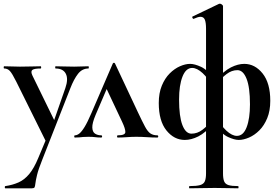

<svg xmlns="http://www.w3.org/2000/svg" viewBox="-38 -745 1516 1040"><path d="M170 109 222 -15 220 40 50 -303Q28 -347 15.5 -360.5Q3 -374 -15 -374Q-18 -374 -18 -380Q-18 -386 -15 -386Q5 -386 27.5 -385Q50 -384 70 -384Q106 -384 133 -385Q160 -386 182 -386Q185 -386 185 -380Q185 -374 182 -374Q147 -374 137 -366Q127 -358 138 -335L265 -75L228 -16L316 -268Q333 -317 318.5 -345.5Q304 -374 263 -374Q261 -374 261 -380Q261 -386 263 -386Q287 -386 308.5 -385Q330 -384 364 -384Q388 -384 403.5 -385Q419 -386 441 -386Q443 -386 443 -380Q443 -374 441 -374Q407 -374 384.5 -345Q362 -316 343 -267L191 120Q170 172 162.5 203.5Q155 235 153.5 250Q152 265 149 270Q146 275 135 275H-9Q-12 275 -12 269Q-12 263 -9 263Q31 257 62.5 243Q94 229 120 198Q146 167 170 109Z M368 0Q364 0 364 -6Q364 -12 368 -12Q379 -12 391.5 -21.5Q404 -31 420 -57Q436 -83 457 -132L573 -401Q575 -405 579 -405Q583 -405 585 -401L709 -137Q733 -86 747.5 -59Q762 -32 777 -22Q792 -12 814 -12Q819 -12 819 -6Q819 0 814 0Q787 0 757.5 -2Q728 -4 700 -4Q676 -4 649.5 -2Q623 0 600 0Q596 0 596 -6Q596 -12 600 -12Q641 -12 641 -30Q641 -48 624 -84L534 -275L578 -352L480 -123Q461 -78 462 -54Q463 -30 477 -21Q491 -12 510 -12Q515 -12 515 -6Q515 0 510 0Q491 0 477.5 -2Q464 -4 441 -4Q422 -4 412 -3Q402 -2 392.5 -1Q383 0 368 0Z M989 275Q986 275 986 269Q986 263 989 263Q1027 263 1046 257.5Q1065 252 1071.5 237Q1078 222 1078 194V-589Q1078 -623 1071.5 -638.5Q1065 -654 1048 -654Q1035 -654 1011 -643Q1007 -642 1004.5 -648Q1002 -654 1004 -655L1148 -724Q1150 -725 1153 -725Q1158 -725 1164 -720.5Q1170 -716 1170 -712V194Q1170 222 1176 237Q1182 252 1199.5 257.5Q1217 263 1252 263Q1254 263 1254 269Q1254 275 1252 275Q1227 275 1193.5 274Q1160 273 1125 273Q1087 273 1051.5 274Q1016 275 989 275ZM963 13Q905 13 863.5 -38.5Q822 -90 822 -187Q822 -241 838.5 -281Q855 -321 881 -347Q907 -373 936.5 -386Q966 -399 992 -399Q1016 -399 1051 -383Q1086 -367 1121 -316L1112 -275Q1090 -321 1059.5 -349Q1029 -377 1003 -377Q969 -377 950.5 -330Q932 -283 932 -206Q932 -114 950 -67.5Q968 -21 999 -21Q1031 -21 1058.5 -42Q1086 -63 1105 -87L1120 -77Q1074 -25 1036 -6Q998 13 963 13ZM1255 13Q1232 13 1197 -3Q1162 -19 1127 -70L1136 -111Q1158 -65 1188.5 -37Q1219 -9 1245 -9Q1280 -9 1298 -56Q1316 -103 1316 -180Q1316 -272 1297.5 -318.5Q1279 -365 1248 -365Q1217 -365 1189.5 -344Q1162 -323 1143 -299L1128 -309Q1175 -361 1213 -380Q1251 -399 1285 -399Q1343 -399 1384.5 -347Q1426 -295 1426 -199Q1426 -145 1409.5 -105Q1393 -65 1367 -39Q1341 -13 1311 0Q1281 13 1255 13Z"/></svg>

Font: Cormorant Infant Light
Style: Regular
Weight: 300
Designer: Christian Thalmann (Catharsis Fonts)
Foundry: Catharsis Fonts
Version: Version 4.001